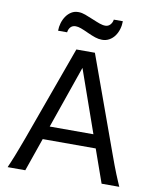

<svg xmlns="http://www.w3.org/2000/svg" viewBox="-98 -995 877 1071"><g transform="rotate(10 340.5 -460.0)"><path d="M334.5 -617.7 211.4 -263.7H459ZM19.5 0Q25.9 -14.6 32.7 -30.8Q39.6 -46.9 47.6 -67.1Q55.7 -87.4 65.4 -113.3Q75.2 -139.2 87.9 -173.3L283.2 -712.9H388.2L583.5 -173.3Q595.7 -139.2 605.5 -113.3Q615.2 -87.4 623.5 -67.1Q631.8 -46.9 638.7 -30.8Q645.5 -14.6 651.9 0H551.8L485.4 -188H185.1L119.6 0ZM164.6 -798.3Q164.6 -820.8 171.1 -842.5Q177.7 -864.3 189.7 -881.6Q201.7 -898.9 219 -909.7Q236.3 -920.4 258.3 -920.4Q268.6 -920.4 278.3 -918.5Q288.1 -916.5 298.1 -912.8Q308.1 -909.2 319.1 -904.5Q330.1 -899.9 342.8 -895Q356 -889.6 366.5 -885.3Q377 -880.9 386 -877.9Q395 -875 402.8 -873.3Q410.6 -871.6 418.5 -871.6Q435.5 -871.6 446.5 -883.8Q457.5 -896 460 -913.1H511.2Q511.2 -889.6 504.6 -867.7Q498 -845.7 485.6 -828.6Q473.1 -811.5 455.1 -801.3Q437 -791 414.6 -791Q395 -791 375.2 -797.6Q355.5 -804.2 333 -814.5Q304.7 -827.6 287.8 -833.7Q271 -839.8 257.3 -839.8Q239.3 -839.8 228.5 -828.1Q217.8 -816.4 215.8 -798.3Z"/></g></svg>

Font: Andika
Style: Regular
Weight: 400
Designer: Victor Gaultney, Annie Olsen, Julie Remington, Don Collingsworth, Eric Hays
Foundry: SIL International
Version: Version 1.001